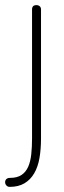

<svg xmlns="http://www.w3.org/2000/svg" viewBox="-56 -492 249 749"><path d="M86 -472Q94 -472 99 -467.5Q104 -463 104 -455V48Q104 90 98 124.5Q92 159 77.5 184Q63 209 39.5 223Q16 237 -18 237Q-26 237 -31 231.5Q-36 226 -36 219Q-36 211 -31 206.5Q-26 202 -18 202Q11 202 28 190.5Q45 179 54 158.5Q63 138 66 109.5Q69 81 69 48V-455Q69 -472 86 -472Z"/></svg>

Font: AkaAcidDosis
Style: ExtraLight
Weight: 250
Designer: Edgar Tolentino, Pablo Impallari, Igino Marini, Aka-Acid
Foundry: Edgar Tolentino, Pablo Impallari, Igino Marini, Aka-Acid
Version: Version 1.007